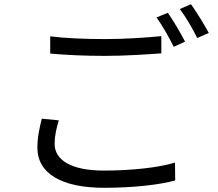

<svg xmlns="http://www.w3.org/2000/svg" viewBox="-20 -863 1040 914"><path d="M779 -802 725 -780C753 -742 787 -681 807 -640L861 -665C840 -705 804 -767 779 -802ZM889 -843 836 -820C865 -782 898 -725 919 -682L974 -706C954 -743 916 -806 889 -843ZM219 -608C298 -601 382 -597 481 -597C573 -597 681 -604 748 -609V-691C677 -684 576 -677 481 -677C382 -677 291 -681 219 -690V-608ZM179 -298C169 -258 158 -212 158 -160C158 -36 275 31 476 31C617 31 743 16 814 -4L813 -89C738 -66 611 -51 474 -51C316 -51 240 -103 240 -178C240 -215 248 -251 260 -290L179 -298Z"/></svg>

Font: Noto Sans CJK JP Regular
Style: Regular
Weight: 400
Designer: Ryoko NISHIZUKA (kana & ideographs); Paul D. Hunt (Latin, Greek & Cyrillic); Wenlong ZHANG (bopomofo); Sandoll Communica
Foundry: Adobe Systems Incorporated
Version: Version 1.001;PS 1.001;hotconv 1.0.78;makeotf.lib2.5.61930